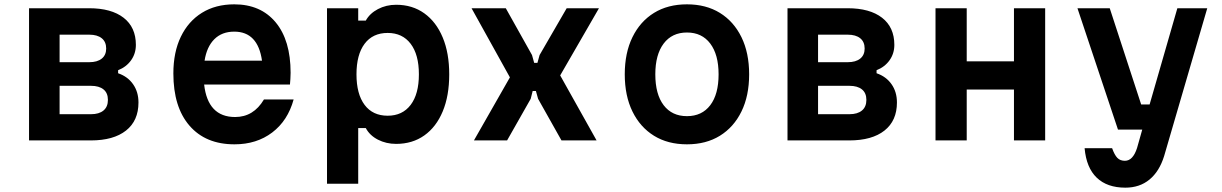

<svg xmlns="http://www.w3.org/2000/svg" viewBox="-20 -648 5640 886"><path d="M114 0V-610H391Q494 -610 550.5 -566Q607 -522 607 -441Q607 -401 585 -370Q563 -339 525 -324V-310Q569 -295 594 -259.5Q619 -224 619 -175Q619 -91 561.5 -45.5Q504 0 399 0ZM255 -361H392Q429 -361 449.5 -377.5Q470 -394 470 -424Q470 -455 449.5 -471.5Q429 -488 392 -488H255ZM255 -121H400Q437 -121 457.5 -138Q478 -155 478 -187Q478 -219 457.5 -235.5Q437 -252 400 -252H255Z M1335 -189Q1308 -91 1236 -36.5Q1164 18 1062 18Q929 18 854.5 -68Q780 -154 780 -309Q780 -407 814.5 -478.5Q849 -550 912 -589Q975 -628 1061 -628Q1183 -628 1252 -545Q1321 -462 1321 -312Q1321 -297 1320 -283.5Q1319 -270 1318 -258H922Q939 -108 1065 -108Q1150 -108 1198 -189ZM1061 -502Q1004 -502 969 -467Q934 -432 924 -368H1189Q1170 -502 1061 -502Z M1489 200V-610H1633V-553H1668Q1686 -586 1724 -606Q1762 -626 1808 -626Q1883 -626 1938 -586.5Q1993 -547 2023 -475Q2053 -403 2053 -305Q2053 -206 2023 -134Q1993 -62 1938 -23Q1883 16 1808 16Q1762 16 1724 -3.5Q1686 -23 1668 -57H1633V200ZM1769 -114Q1837 -114 1875 -164Q1913 -214 1913 -305Q1913 -396 1875 -446Q1837 -496 1769 -496Q1700 -496 1662.5 -446Q1625 -396 1625 -305Q1625 -214 1662.5 -164Q1700 -114 1769 -114Z M2167 0 2333 -291 2156 -610H2314L2435 -394L2445 -358H2460L2470 -394L2595 -610H2744L2565 -300L2733 0H2571L2463 -192L2453 -228H2438L2429 -192L2320 0Z M3150 18Q3062 18 2998 -21.5Q2934 -61 2898.5 -133.5Q2863 -206 2863 -305Q2863 -404 2898.5 -476.5Q2934 -549 2998 -588.5Q3062 -628 3150 -628Q3238 -628 3302 -588.5Q3366 -549 3401.5 -476.5Q3437 -404 3437 -305Q3437 -206 3401.5 -133.5Q3366 -61 3302 -21.5Q3238 18 3150 18ZM3150 -112Q3219 -112 3257.5 -162.5Q3296 -213 3296 -305Q3296 -396 3257.5 -447Q3219 -498 3150 -498Q3081 -498 3042.5 -447Q3004 -396 3004 -305Q3004 -213 3042.5 -162.5Q3081 -112 3150 -112Z M3614 0V-610H3891Q3994 -610 4050.5 -566Q4107 -522 4107 -441Q4107 -401 4085 -370Q4063 -339 4025 -324V-310Q4069 -295 4094 -259.5Q4119 -224 4119 -175Q4119 -91 4061.5 -45.5Q4004 0 3899 0ZM3755 -361H3892Q3929 -361 3949.5 -377.5Q3970 -394 3970 -424Q3970 -455 3949.5 -471.5Q3929 -488 3892 -488H3755ZM3755 -121H3900Q3937 -121 3957.5 -138Q3978 -155 3978 -187Q3978 -219 3957.5 -235.5Q3937 -252 3900 -252H3755Z M4297 0V-610H4441V-365H4659V-610H4803V0H4659V-235H4441V0Z M4952 -610H5101L5246 -166H5285L5413 -610H5551L5352 72Q5330 143 5284.5 180.5Q5239 218 5173 218Q5089 218 5041 172Q4993 126 4985 36H5112Q5123 67 5136 80.5Q5149 94 5171 94Q5208 94 5227 35L5251 -50H5139Z"/></svg>

Font: Martian Mono SemiBold
Style: Regular
Weight: 600
Monospace: yes
Designer: Roman Shamin
Foundry: Evil Martians
Version: Version 1.000; ttfautohint (v1.8.4.7-5d5b)